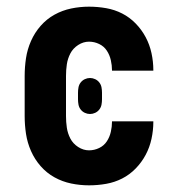

<svg xmlns="http://www.w3.org/2000/svg" viewBox="-20 -548 540 576"><path d="M247 8Q220 8 193.5 2.5Q167 -3 143.5 -16Q120 -29 102 -49.5Q84 -70 73 -95Q62 -120 58 -146.5Q54 -173 54 -200V-320Q54 -347 58 -373.5Q62 -400 73 -425Q84 -450 102 -470.5Q120 -491 143.5 -504Q167 -517 193.5 -522.5Q220 -528 247 -528Q273 -528 298.5 -523.5Q324 -519 346.5 -507.5Q369 -496 387 -477.5Q405 -459 417 -436.5Q429 -414 434.5 -388.5Q440 -363 440 -338V-336H316V-337Q316 -352 312.5 -367.5Q309 -383 300.5 -396Q292 -409 277.5 -416Q263 -423 247 -423Q230 -423 214.5 -413Q199 -403 191 -387.5Q183 -372 180.5 -355Q178 -338 178 -320V-200Q178 -182 180.5 -165Q183 -148 191 -132.5Q199 -117 214.5 -107Q230 -97 247 -97Q263 -97 277.5 -104Q292 -111 300.5 -124Q309 -137 312.5 -152.5Q316 -168 316 -183V-184H440V-182Q440 -157 434.5 -131.5Q429 -106 417 -83.5Q405 -61 387 -42.5Q369 -24 346.5 -12.5Q324 -1 298.5 3.5Q273 8 247 8ZM250 -206Q242 -206 234.5 -209.5Q227 -213 222 -219.5Q217 -226 215.5 -234Q214 -242 214 -250V-270Q214 -278 215.5 -286Q217 -294 222 -300.5Q227 -307 234.5 -310.5Q242 -314 250 -314Q258 -314 265.5 -310.5Q273 -307 278 -300.5Q283 -294 284.5 -286Q286 -278 286 -270V-250Q286 -242 284.5 -234Q283 -226 278 -219.5Q273 -213 265.5 -209.5Q258 -206 250 -206Z"/></svg>

Font: Iosevka Curly Slab Extrabold
Style: Regular
Weight: 800
Monospace: yes
Designer: Belleve Invis
Foundry: Belleve Invis
Version: Version 22.1.2; ttfautohint (v1.8.4)